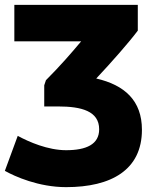

<svg xmlns="http://www.w3.org/2000/svg" viewBox="-23 -734 636 790"><path d="M561 -200C561 -35 435 36 249 36C136 36 38 -8 -3 -31L50 -175C96 -150 174 -116 249 -116C332 -116 385 -140 385 -202C385 -277 312 -296 216 -296H159V-383L166 -404C224 -462 270 -515 311 -564H36V-714H544V-608C509 -561 436 -478 373 -411C490 -384 561 -320 561 -200Z"/></svg>

Font: Repo ExtraBold
Style: Bold
Weight: 700
Designer: Stefan Peev
Foundry: Context Ltd
Version: Version 1.502